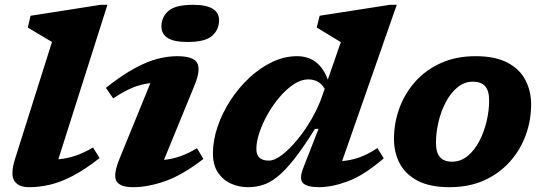

<svg xmlns="http://www.w3.org/2000/svg" viewBox="-20 -765 2264 798"><path d="M196 -590.5Q187 -596 168.5 -607Q150 -618 129.8 -630Q109.5 -642 95.5 -650.5L107 -699.5L398 -745H426.5L222.5 -103Q294 -108.5 366.5 -152L394 -108Q332 -59.5 281 -33.2Q230 -7 186.2 3Q142.5 13 101.5 13Q55.5 13 39 -14.2Q22.5 -41.5 43 -106Z M651 -655Q651 -694 680 -719.5Q709 -745 782 -745Q838 -745 864.2 -728.5Q890.5 -712 890.5 -681Q890.5 -641.5 861.5 -616Q832.5 -590.5 759.5 -590.5Q703.5 -590.5 677.2 -607Q651 -623.5 651 -655ZM477.5 -107 605 -419.5Q568 -415.5 532 -401Q496 -386.5 450.5 -356L420 -400Q487.5 -453 540.2 -481.5Q593 -510 635.8 -520.8Q678.5 -531.5 715.5 -531.5Q785 -531.5 799.8 -502.8Q814.5 -474 789 -411.5L661.5 -100.5Q730.5 -107 798.5 -149L825.5 -104.5Q739 -37.5 666.8 -12.2Q594.5 13 533.5 13Q479 13 464 -12.2Q449 -37.5 477.5 -107Z M1575 -107Q1492.5 -36 1425.8 -11.5Q1359 13 1307 13Q1256 13 1239.2 -4.2Q1222.5 -21.5 1240.5 -67L1304 -229.5H1289Q1240.5 -151.5 1202.5 -103.5Q1164.5 -55.5 1132.8 -30.2Q1101 -5 1071.5 4Q1042 13 1010.5 13Q972.5 13 939.2 -2.2Q906 -17.5 885.5 -48.5Q865 -79.5 865 -127Q865 -181.5 884.2 -238.2Q903.5 -295 937.5 -347.5Q971.5 -400 1016 -441.5Q1060.5 -483 1111.2 -507.2Q1162 -531.5 1214.5 -531.5Q1306.5 -531.5 1342.5 -434L1396.5 -590Q1387.5 -595.5 1369.2 -606.5Q1351 -617.5 1331 -629.8Q1311 -642 1296.5 -650.5L1308.5 -699.5L1600.5 -745H1629L1402 -95.5Q1438.5 -98.5 1473.5 -110.8Q1508.5 -123 1548.5 -149.5ZM1045.5 -146Q1045.5 -97.5 1097 -97.5Q1121.5 -97.5 1153 -121.8Q1184.5 -146 1217 -185.8Q1249.5 -225.5 1277 -273.8Q1304.5 -322 1320.5 -370L1329.5 -396Q1315 -419 1298 -427Q1281 -435 1261 -435Q1231.5 -435 1201.2 -415Q1171 -395 1143 -362.5Q1115 -330 1093 -291.2Q1071 -252.5 1058.2 -214.2Q1045.5 -176 1045.5 -146Z M1956.5 -531.5Q2037.5 -531.5 2088.5 -505Q2139.5 -478.5 2163.5 -432.8Q2187.5 -387 2187.5 -331Q2187.5 -264.5 2165 -203Q2142.5 -141.5 2099 -92.8Q2055.5 -44 1992.5 -15.5Q1929.5 13 1848.5 13Q1767.5 13 1716.5 -13.5Q1665.5 -40 1641.5 -85.5Q1617.5 -131 1617.5 -187.5Q1617.5 -254 1640 -315.5Q1662.5 -377 1706 -425.8Q1749.5 -474.5 1812.5 -503Q1875.5 -531.5 1956.5 -531.5ZM1858.5 -93Q1895 -93 1923.8 -116.8Q1952.5 -140.5 1972.2 -178.5Q1992 -216.5 2002.5 -261Q2013 -305.5 2013 -347Q2013 -388 1996.2 -406.8Q1979.5 -425.5 1946.5 -425.5Q1909.5 -425.5 1881 -401.8Q1852.5 -378 1832.5 -339.8Q1812.5 -301.5 1802.2 -257.2Q1792 -213 1792 -171.5Q1792 -130.5 1808.8 -111.8Q1825.5 -93 1858.5 -93Z"/></svg>

Font: Newsreader 6pt
Style: Bold Italic
Weight: 700
Italic angle: -17°
Designer: Hugues Gentile
Foundry: Production Type
Version: Version 1.003; ttfautohint (v1.8.3)